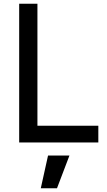

<svg xmlns="http://www.w3.org/2000/svg" viewBox="-20 -765 575 1031"><path d="M83 0V-745H181V-90H508V0ZM199 246 238 70H353L286 246Z"/></svg>

Font: Pitagon Sans Text Medium
Style: Regular
Weight: 500
Designer: Travis Tran
Foundry: Pitagon
Version: Version 1.000; ttfautohint (v1.8.4.7-5d5b);gftools[0.9.26]